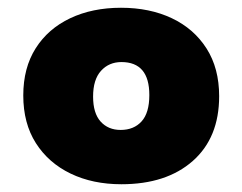

<svg xmlns="http://www.w3.org/2000/svg" viewBox="-20 -567 625 495"><path d="M293 -92Q219 -92 162 -119.5Q105 -147 72.5 -198Q40 -249 40 -321Q40 -392 72 -442.5Q104 -493 161 -520Q218 -547 292 -547Q366 -547 423 -520Q480 -493 512.5 -442Q545 -391 545 -319Q545 -212 477 -152Q409 -92 293 -92ZM291 -232Q325 -232 345 -254Q365 -276 365 -322Q365 -407 293 -407Q261 -407 240.5 -384.5Q220 -362 220 -318Q220 -275 239.5 -253.5Q259 -232 291 -232Z"/></svg>

Font: Noto Sans Black
Style: Regular
Weight: 900
Designer: Monotype Design Team
Foundry: Monotype Imaging Inc.
Version: Version 2.007